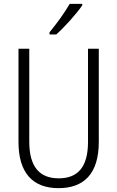

<svg xmlns="http://www.w3.org/2000/svg" viewBox="-20 -1060 609 997"><path d="M407 -1032V-1040H342C315 -993 277 -941 237 -892V-881H272C315 -919 377 -988 407 -1032ZM493 -323V-807H437V-323C437 -189 381 -134 285 -134C187 -134 132 -192 132 -324V-807H76V-323C76 -162 150 -83 284 -83C414 -83 493 -156 493 -323Z"/></svg>

Font: Noto Sans Telugu UI Condensed Light
Style: Regular
Weight: 300
Width: 3
Designer: Jelle Bosma - Monotype Design Team
Foundry: Monotype Imaging Inc.
Version: Version 2.005